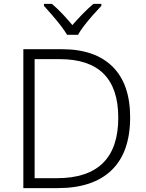

<svg xmlns="http://www.w3.org/2000/svg" viewBox="-20 -967 751 987"><path d="M649 -364Q649 -184 553.5 -92Q458 0 277 0H100V-714H299Q468 -714 558.5 -624.5Q649 -535 649 -364ZM588 -362Q588 -663 287 -663H158V-51H272Q588 -51 588 -362ZM325 -788Q312 -810 291 -837Q270 -864 247 -890.5Q224 -917 206 -937V-947H247Q274 -924 301.5 -895Q329 -866 352 -838Q376 -866 404.5 -895Q433 -924 460 -947H501V-937Q482 -917 458.5 -890.5Q435 -864 414 -837Q393 -810 381 -788Z"/></svg>

Font: Noto Sans Bengali UI Light
Style: Regular
Weight: 300
Designer: Jelle Bosma - Monotype Design Team
Foundry: Monotype Imaging Inc.
Version: Version 2.003; ttfautohint (v1.8.4.7-5d5b)